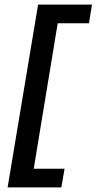

<svg xmlns="http://www.w3.org/2000/svg" viewBox="-20 -670 422 840"><path d="M13.3 150 146.7 -650H382.5L369.2 -568.3H232.5L127.5 68.3H262.5L248.3 150Z"/></svg>

Font: Familjen Grotesk Medium
Style: Italic
Weight: 500
Italic angle: -9.46201°
Designer: Anders Wikstroem, Jonas Baeckman, Matilda Gysing, Kristian Moeller
Foundry: Familjen STHLM AB
Version: Version 2.002; ttfautohint (v1.8.4.7-5d5b)